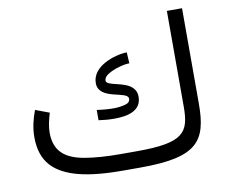

<svg xmlns="http://www.w3.org/2000/svg" viewBox="-74 -759 1025 853"><g transform="rotate(-10 438.0 -332.5)"><path d="M414.1 -74.2C353 -74.2 300.8 -78.1 257.3 -85.4C169.9 -100.1 122.6 -138.7 122.6 -222.7C122.6 -250.5 130.4 -282.2 138.7 -310.1L76.2 -333.5C62 -295.9 52.2 -256.3 52.2 -214.8C52.2 -159.7 66.4 -116.7 94.7 -85.4C150.9 -22.9 260.3 0 414.1 0H493.7C751 0 797.9 -65.4 797.9 -234.9V-665H729.5V-233.4C729.5 -116.2 701.7 -74.2 491.2 -74.2ZM346.2 -239.3C370.1 -235.8 394 -233.9 418 -233.9C480.5 -233.9 539.6 -249.5 539.6 -312C539.6 -327.6 534.7 -340.8 524.9 -351.1C491.7 -388.2 407.2 -381.3 407.2 -407.2C407.2 -417.5 414.1 -427.2 428.2 -436C442.4 -444.3 458.5 -451.2 477.1 -456.5C495.1 -461.9 511.2 -464.4 524.9 -464.8L522 -514.6C466.3 -513.2 362.8 -479.5 362.8 -403.8C362.8 -324.7 496.6 -347.2 496.6 -310.1C496.6 -297.9 488.8 -290 472.7 -286.1C456.5 -281.7 439 -279.8 419.4 -279.8C392.1 -279.8 363.8 -283.2 346.2 -285.6Z"/></g></svg>

Font: Vazirmatn Light
Style: Regular
Weight: 300
Designer: Saber Rastikerdar
Foundry: Saber Rastikerdar
Version: Version 33.003